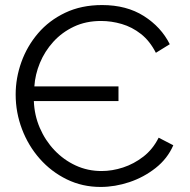

<svg xmlns="http://www.w3.org/2000/svg" viewBox="-20 -734 751 760"><path d="M378 6Q306 6 244.5 -24Q183 -54 137.5 -105.5Q92 -157 67 -223Q42 -289 42 -360Q42 -425 64.5 -488Q87 -551 130.5 -602Q174 -653 238 -683.5Q302 -714 384 -714Q481 -714 549.5 -670.5Q618 -627 652 -559L597 -525Q573 -572 538 -599.5Q503 -627 462 -639Q421 -651 380 -651Q320 -651 272.5 -628.5Q225 -606 191 -568.5Q157 -531 138 -485Q119 -439 116 -392H449V-334H114Q116 -278 137.5 -228Q159 -178 195.5 -139.5Q232 -101 279.5 -79Q327 -57 382 -57Q424 -57 467 -71Q510 -85 547.5 -114Q585 -143 608 -189L666 -159Q643 -106 596 -69Q549 -32 492 -13Q435 6 378 6Z"/></svg>

Font: Raleway
Style: Regular
Weight: 400
Designer: Matt McInerney, Pablo Impallari, Rodrigo Fuenzalida
Foundry: Matt McInerney, Pablo Impallari, Rodrigo Fuenzalida
Version: Version 4.101;RELEASE